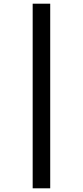

<svg xmlns="http://www.w3.org/2000/svg" viewBox="-20 -785 449 1040"><path d="M157 -765H252V235H157Z"/></svg>

Font: Noto Sans Thai Looped UI Condensed Medium
Style: Regular
Weight: 500
Width: 3
Designer: Cadson Demak Team
Foundry: Cadson Demak Co., Ltd.
Version: Version 1.000